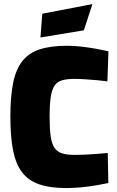

<svg xmlns="http://www.w3.org/2000/svg" viewBox="-20 -912 577 944"><path d="M305.3 12.6Q224.7 12.6 171.4 -6.2Q118.1 -24.9 87.4 -66.5Q56.7 -108 43.8 -175.1Q31 -242.1 31 -338.3Q31 -436.4 44.3 -503.2Q57.6 -569.9 89.1 -610.6Q120.5 -651.2 174.6 -669.1Q228.8 -687 310.9 -687Q342.4 -687 379.9 -682.8Q417.3 -678.6 452.8 -672.1Q488.3 -665.6 513.2 -660L508.1 -511.9Q488.4 -514.7 459.5 -517.5Q430.6 -520.2 400.3 -522.1Q369.9 -524.1 345.3 -524.1Q309.6 -524.1 285.6 -517.3Q261.7 -510.5 248.4 -491Q235.1 -471.5 229.5 -434.8Q223.9 -398.2 223.9 -338.3Q223.9 -279.3 229 -242.5Q234.2 -205.8 247.5 -185.8Q260.9 -165.9 285 -158.1Q309.1 -150.4 347 -150.4Q371.7 -150.4 402.3 -151.8Q432.8 -153.3 461.8 -155.7Q490.9 -158.1 509.7 -160L512.7 -12.1Q489.7 -7.1 455 -1.1Q420.2 5 380.8 8.8Q341.3 12.6 305.3 12.6ZM178.9 -727.7 187.9 -844.5 434.4 -891.9 392.4 -763Z"/></svg>

Font: Titillium Web SemiBold
Style: Regular
Weight: 600
Designer: Mohamed Gaber, Accademia di Belle Arti di Urbino
Foundry: Kief Type Foundry, Accademia di Belle Arti di Urbino
Version: Version 3.000; ttfautohint (v1.8.4)